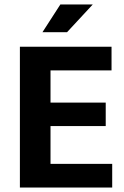

<svg xmlns="http://www.w3.org/2000/svg" viewBox="-20 -839 557 859"><path d="M69 -630H479V-524H206V-380H453V-275H206V-106H482V0H69ZM280 -695H170L250 -819H395Z"/></svg>

Font: Ek Mukta
Style: Bold
Weight: 700
Designer: Girish Dalvi and Yashodeep Gholap
Foundry: Ek Type
Version: Version 2.538;PS 1.002;hotconv 16.6.51;makeotf.lib2.5.65220;